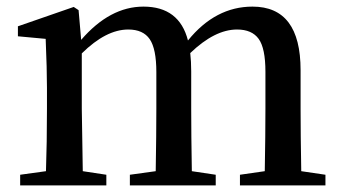

<svg xmlns="http://www.w3.org/2000/svg" viewBox="-20 -561 1035 581"><path d="M891.6 -43 964.8 -32.2V0H706.1V-32.2L781.2 -43Q783.2 -154.3 783.2 -232.4V-343.8Q783.2 -415 762.7 -443.4Q742.2 -471.7 697.3 -471.7Q629.9 -471.7 555.7 -400.4Q558.6 -375 558.6 -344.7V-232.4Q558.6 -154.3 560.5 -43L632.8 -32.2V0H373V-32.2L451.2 -43Q453.1 -154.3 453.1 -232.4V-342.8Q453.1 -413.1 433.1 -442.4Q413.1 -471.7 368.2 -471.7Q300.8 -471.7 227.5 -399.4V-232.4Q227.5 -210 230.5 -43L301.8 -32.2V0H41V-32.2L119.1 -43Q122.1 -127.9 122.1 -232.4V-295.9Q122.1 -351.6 118.2 -443.4L34.2 -451.2V-481.4L203.1 -540L217.8 -530.3L225.6 -440.4Q312.5 -541 414.1 -541Q522.5 -541 548.8 -438.5Q631.8 -541 744.1 -541Q889.6 -541 889.6 -348.6V-232.4Q889.6 -154.3 891.6 -43Z"/></svg>

Font: GenYoMin TW TTF SemiBold
Style: Regular
Weight: 600
Version: Version 1.300